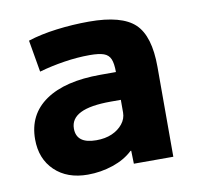

<svg xmlns="http://www.w3.org/2000/svg" viewBox="-57 -798 571 551"><g transform="rotate(-10 228.5 -522.0)"><path d="M157 -306Q97 -306 61 -340.5Q25 -375 25 -432Q25 -504 81.5 -543Q138 -582 242 -582H287Q287 -607 281.5 -620Q276 -633 262 -638Q248 -643 221 -643Q185 -643 146.5 -637Q108 -631 73 -621L57 -714Q94 -726 141 -732Q188 -738 236 -738Q331 -738 369 -702Q407 -666 407 -576V-314H292L291 -352H289Q266 -330 230.5 -318Q195 -306 157 -306ZM198 -399Q224 -399 243.5 -407.5Q263 -416 275 -431Q287 -446 287 -464V-501H258Q198 -501 169 -486.5Q140 -472 140 -443Q140 -421 154.5 -410Q169 -399 198 -399Z"/></g></svg>

Font: M PLUS 2 Thin
Style: Bold
Weight: 700
Version: Version 1.001